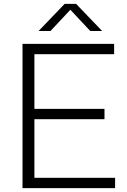

<svg xmlns="http://www.w3.org/2000/svg" viewBox="-20 -965 654 985"><path d="M95.5 0V-740H565.5V-687H156.5V-53H570.5V0ZM132 -353.5V-406.5H516V-353.5ZM178 -806 311.5 -945H370.5L504 -806H443L332 -924.5H350L239 -806Z"/></svg>

Font: Encode Sans SC SemiExpanded Light
Style: Regular
Weight: 300
Width: 6
Designer: Multiple Designers
Foundry: Impallari Type
Version: Version 3.002